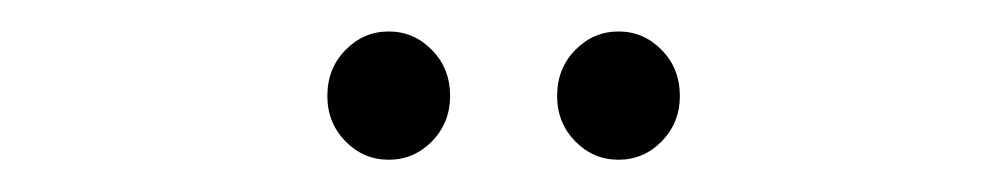

<svg xmlns="http://www.w3.org/2000/svg" viewBox="-20 -934 640 122"><path d="M373 -832.5Q357 -832.5 345.5 -844.2Q334 -856 334 -873Q334 -890.5 345.5 -902.2Q357 -914 373 -914Q389 -914 400.5 -902.2Q412 -890.5 412 -873Q412 -856 400.5 -844.2Q389 -832.5 373 -832.5ZM227 -832.5Q211 -832.5 199.5 -844.2Q188 -856 188 -873Q188 -890.5 199.5 -902.2Q211 -914 227 -914Q243 -914 254.5 -902.2Q266 -890.5 266 -873Q266 -856 254.5 -844.2Q243 -832.5 227 -832.5Z"/></svg>

Font: Russolo 10pt ExtraLight
Style: Regular
Weight: 200
Designer: Micah Stupak-Hahn
Version: Version 1.000